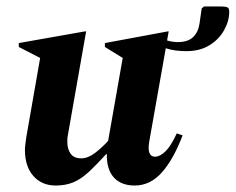

<svg xmlns="http://www.w3.org/2000/svg" viewBox="-20 -563 728 593"><path d="M152 10Q109 10 83 -19.5Q57 -49 57 -100Q57 -109 58.5 -118.5Q60 -128 61 -138L104 -384L38 -418V-430L242 -466H246L189 -142Q188 -137 188 -132.5Q188 -128 188 -123Q188 -103 198 -88.5Q208 -74 231 -74Q252 -74 274 -91Q296 -108 314 -128L359 -384L304 -418V-430L498 -466H501L496 -438Q513 -433 529 -433Q560 -433 576 -448Q592 -463 596 -489L603 -537L610 -543H664Q676 -543 682 -540.5Q688 -538 688 -527Q688 -498 672 -469.5Q656 -441 626.5 -423Q597 -405 556 -405Q539 -405 523 -407Q507 -409 492 -414L441 -126Q433 -79 459 -79Q474 -79 491 -95.5Q508 -112 526 -151L544 -145Q516 -71 480 -30.5Q444 10 396 10Q354 10 331.5 -15Q309 -40 310 -87H308Q276 -52 252.5 -30.5Q229 -9 205.5 0.5Q182 10 152 10Z"/></svg>

Font: Spectral
Style: Bold Italic
Weight: 700
Italic angle: -10°
Designer: Jean-Baptiste Levee
Foundry: Production Type
Version: Version 2.001